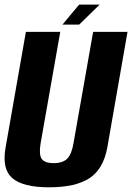

<svg xmlns="http://www.w3.org/2000/svg" viewBox="-21 -814 577 838"><path d="M193.5 3.5Q309 3.5 369.8 -36.5Q430.5 -76.5 447.5 -171L535.5 -675H385.5L300 -190Q292 -141 272.5 -121.5Q253 -102 213 -102Q173 -102 160.5 -121.5Q148 -141 156.5 -190L242 -675H92L3.5 -171Q-13.5 -76.5 32.8 -36.5Q79 3.5 193.5 3.5ZM252 -706.5H324.5L414 -794H326.5ZM251.5 -706.5H323L410 -794H324.5Z"/></svg>

Font: Anybody Condensed
Style: Bold Italic
Weight: 700
Width: 3
Italic angle: -10°
Version: Version 1.113;gftools[0.9.25]